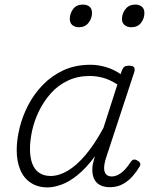

<svg xmlns="http://www.w3.org/2000/svg" viewBox="-20 -802 663 839"><path d="M187 17Q146 17 115 -3Q84 -23 68.5 -60Q53 -97 53 -146Q53 -191 65.5 -242.5Q78 -294 103.5 -343Q129 -392 168 -432Q207 -472 258.5 -495.5Q310 -519 376 -519Q409 -519 444 -508.5Q479 -498 507 -478L513 -495Q518 -507 524.5 -511Q531 -515 543 -515Q562 -515 566 -507.5Q570 -500 567 -488L443 -111Q435 -85 435 -67.5Q435 -50 443.5 -40.5Q452 -31 468 -31Q484 -31 499.5 -40Q515 -49 528 -63.5Q541 -78 551 -94Q555 -101 562.5 -104Q570 -107 581 -100Q592 -94 593 -86.5Q594 -79 588 -71Q577 -52 559 -31.5Q541 -11 516.5 2.5Q492 16 460 16Q438 16 422 9Q406 2 397 -10.5Q388 -23 385 -41Q382 -59 385 -81Q387 -91 389.5 -100.5Q392 -110 395 -119Q357 -68 319.5 -37.5Q282 -7 248 5Q214 17 187 17ZM111 -151Q111 -115 120.5 -88.5Q130 -62 150.5 -47.5Q171 -33 201 -33Q237 -33 275.5 -55.5Q314 -78 353.5 -124.5Q393 -171 432 -243L493 -433Q458 -455 429 -462.5Q400 -470 372 -470Q319 -470 276 -449.5Q233 -429 202 -394Q171 -359 150.5 -317Q130 -275 120.5 -231.5Q111 -188 111 -151ZM325 -683Q307 -683 296 -692.5Q285 -702 285 -719Q285 -743 299.5 -762.5Q314 -782 342 -782Q360 -782 371 -773Q382 -764 382 -745Q382 -722 367 -702.5Q352 -683 325 -683ZM554 -683Q536 -683 524.5 -692.5Q513 -702 513 -719Q513 -743 528.5 -762.5Q544 -782 571 -782Q588 -782 599.5 -773Q611 -764 611 -745Q611 -722 596.5 -702.5Q582 -683 554 -683Z"/></svg>

Font: Playwrite CO ExtraLight
Style: Regular
Weight: 250
Version: Version 1.002